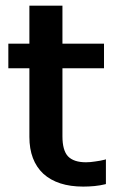

<svg xmlns="http://www.w3.org/2000/svg" viewBox="-20 -656 417 686"><path d="M356.4 -85.9Q336.9 -81.1 320.3 -79.1Q302.7 -76.2 287.1 -76.2Q243.2 -76.2 222.7 -97.7Q203.1 -119.1 203.1 -168.9Q203.1 -168.9 203.1 -200.2Q203.1 -231.4 203.1 -272.5Q203.1 -321.3 203.1 -367.2Q203.1 -412.1 203.1 -412.1Q203.1 -412.1 222.7 -412.1Q241.2 -412.1 266.6 -412.1Q296.9 -412.1 324.2 -412.1Q351.6 -412.1 351.6 -412.1Q351.6 -412.1 351.6 -456.1Q351.6 -500 351.6 -500Q351.6 -500 324.2 -500Q296.9 -500 266.6 -500Q241.2 -500 222.7 -500Q203.1 -500 203.1 -500Q203.1 -500 203.1 -517.6Q203.1 -535.2 203.1 -557.6Q203.1 -585 203.1 -610.4Q203.1 -635.7 203.1 -635.7Q203.1 -635.7 187.5 -635.7Q172.9 -635.7 152.3 -635.7Q128.9 -635.7 106.4 -635.7Q85 -635.7 85 -635.7Q85 -635.7 85 -610.4Q85 -585 85 -557.6Q85 -535.2 85 -517.6Q85 -500 85 -500Q85 -500 47.9 -500Q9.8 -500 9.8 -500Q9.8 -500 9.8 -456.1Q9.8 -412.1 9.8 -412.1Q9.8 -412.1 47.9 -412.1Q85 -412.1 85 -412.1Q85 -412.1 85 -380.9Q85 -348.6 85 -307.6Q85 -257.8 85 -212.9Q85 -167 85 -167Q85 -82 134.8 -35.2Q185.5 10.7 277.3 10.7Q296.9 10.7 317.4 8.8Q337.9 6.8 357.4 2Q357.4 2 357.4 2Q358.4 1 358.4 1Q358.4 1 358.4 -43Q358.4 -86.9 358.4 -86.9Q358.4 -86.9 357.4 -86.9Q356.4 -85.9 356.4 -85.9Z"/></svg>

Font: umazing
Style: Display
Weight: 400
Designer: umazing